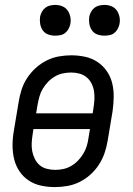

<svg xmlns="http://www.w3.org/2000/svg" viewBox="-20 -753 540 781"><path d="M203 8Q174 8 146.5 2Q119 -4 96.5 -19Q74 -34 59 -56.5Q44 -79 37.5 -106Q31 -133 31 -161.5Q31 -190 36 -219L56 -339Q60 -364 68 -389Q76 -414 91 -436.5Q106 -459 126 -477Q146 -495 170 -507Q194 -519 219.5 -523.5Q245 -528 270 -528Q299 -528 326.5 -522Q354 -516 376.5 -501Q399 -486 414.5 -463.5Q430 -441 436.5 -414Q443 -387 442.5 -358.5Q442 -330 438 -301L418 -181Q414 -156 405.5 -131Q397 -106 382.5 -83.5Q368 -61 348 -43Q328 -25 304 -13Q280 -1 254 3.5Q228 8 203 8ZM357 -292 360 -312Q363 -330 364 -347.5Q365 -365 362.5 -381.5Q360 -398 352.5 -413Q345 -428 332.5 -438.5Q320 -449 303.5 -453.5Q287 -458 270 -458Q253 -458 236 -454.5Q219 -451 203.5 -442Q188 -433 175.5 -420Q163 -407 154 -392Q145 -377 140.5 -360.5Q136 -344 133 -328L127 -292ZM204 -62Q221 -62 237.5 -65.5Q254 -69 269.5 -78Q285 -87 297.5 -100Q310 -113 319 -128Q328 -143 333 -159.5Q338 -176 340 -192L346 -228H116L113 -208Q110 -190 109 -172.5Q108 -155 111 -138.5Q114 -122 121.5 -107Q129 -92 141 -81.5Q153 -71 170 -66.5Q187 -62 204 -62ZM404 -608Q389 -608 375.5 -613Q362 -618 354 -629.5Q346 -641 343.5 -655.5Q341 -670 343 -685Q345 -695 350.5 -705Q356 -715 364.5 -721.5Q373 -728 383.5 -730.5Q394 -733 405 -733Q420 -733 433.5 -727.5Q447 -722 455 -710.5Q463 -699 466 -684.5Q469 -670 466 -655Q464 -645 458.5 -635Q453 -625 444.5 -618.5Q436 -612 425.5 -610Q415 -608 404 -608ZM204 -608Q189 -608 175.5 -613Q162 -618 154 -629.5Q146 -641 143.5 -655.5Q141 -670 143 -685Q145 -695 150.5 -705Q156 -715 164.5 -721.5Q173 -728 183.5 -730.5Q194 -733 205 -733Q220 -733 233.5 -727.5Q247 -722 255 -710.5Q263 -699 266 -684.5Q269 -670 266 -655Q264 -645 258.5 -635Q253 -625 244.5 -618.5Q236 -612 225.5 -610Q215 -608 204 -608Z"/></svg>

Font: Iosevka SS18
Style: Italic
Weight: 400
Italic angle: -9°
Monospace: yes
Designer: Belleve Invis
Foundry: Belleve Invis
Version: Version 25.1.1; ttfautohint (v1.8.4)